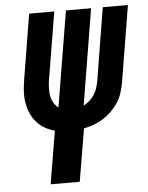

<svg xmlns="http://www.w3.org/2000/svg" viewBox="-53 -778 632 821"><g transform="rotate(-5 263.5 -367.5)"><path d="M131 0 169 -227Q146 -233 126 -244.5Q106 -256 91 -273.5Q76 -291 67 -312Q58 -333 54 -357Q50 -381 51.5 -405.5Q53 -430 57 -454L103 -735H211L162 -440Q160 -423 159.5 -407Q159 -391 162 -375.5Q165 -360 173 -346.5Q181 -333 193 -325L261 -735H369L301 -323Q315 -330 327 -341Q339 -352 347.5 -365Q356 -378 360.5 -392.5Q365 -407 368 -422L419 -735H527L473 -407Q469 -386 462.5 -364.5Q456 -343 443.5 -323.5Q431 -304 414.5 -287.5Q398 -271 378.5 -258.5Q359 -246 337.5 -238Q316 -230 294 -226L256 0Z"/></g></svg>

Font: Iosevka Curly XBdObl
Style: Regular
Weight: 800
Italic angle: -9°
Monospace: yes
Designer: Belleve Invis
Foundry: Belleve Invis
Version: Version 11.1.0; ttfautohint (v1.8.3)